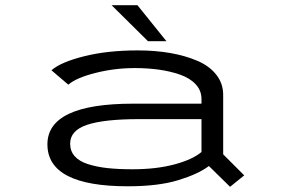

<svg xmlns="http://www.w3.org/2000/svg" viewBox="-20 -706 1090 739"><path d="M620.5 -547.5H549.5L409.5 -686H509ZM510 -512Q577 -512 634.8 -502Q692.5 -492 739 -472.2Q785.5 -452.5 812.2 -418.8Q839 -385 839 -341V-112L920 -31L865.5 13L784 -67Q744 -36.5 667 -12.8Q590 11 472 11Q162.5 11 162.5 -150.5Q162.5 -307 493 -307H755.5V-325Q755.5 -357.5 733.2 -381.5Q711 -405.5 672.8 -418.8Q634.5 -432 591.2 -438Q548 -444 498.5 -444Q420.5 -444 346.2 -425Q272 -406 243 -380L178 -435.5Q214 -467 304 -489.5Q394 -512 510 -512ZM490.5 -54.5Q581.5 -54.5 651.5 -73.2Q721.5 -92 755.5 -121V-247.5H515.5Q381.5 -247.5 315.8 -225.8Q250 -204 250 -153Q250 -124.5 267.5 -104.8Q285 -85 318.8 -74.2Q352.5 -63.5 393.8 -59Q435 -54.5 490.5 -54.5Z"/></svg>

Font: League Mono Extended Light
Style: Regular
Weight: 300
Width: 9
Designer: Tyler Finck
Foundry: The League of Moveable Type / Tyler Finck
Version: Version 2.210